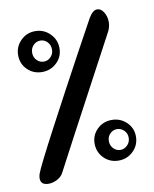

<svg xmlns="http://www.w3.org/2000/svg" viewBox="-79 -811 649 810"><g transform="rotate(-10 245.0 -406.5)"><path d="M392 -751H393Q409 -751 420.5 -732.5Q432 -714 432 -690Q432 -673 424 -654Q422 -650 352.5 -520Q283 -390 209.5 -252Q136 -114 127 -96Q119 -81 100.5 -71.5Q82 -62 64 -62Q30 -62 30 -91Q30 -98 33 -109Q43 -138 124 -291Q205 -444 280 -582L356 -721Q374 -751 392 -751ZM208 -618Q208 -581 182 -556Q156 -531 119 -531Q82 -531 56.5 -556Q31 -581 31 -618Q31 -654 56.5 -680Q82 -706 119 -706Q156 -706 182 -680Q208 -654 208 -618ZM134 -663Q116 -663 103.5 -650Q91 -637 91 -618Q91 -599 103.5 -586Q116 -573 134 -573Q151 -573 163.5 -586Q176 -599 176 -618Q176 -637 163.5 -650Q151 -663 134 -663ZM461 -195Q461 -158 435 -132.5Q409 -107 372 -107Q335 -107 309.5 -132.5Q284 -158 284 -195Q284 -231 309.5 -256Q335 -281 372 -281Q409 -281 435 -256Q461 -231 461 -195ZM417 -226.5Q404 -239 387 -239Q370 -239 357.5 -226.5Q345 -214 345 -195Q345 -176 357.5 -163Q370 -150 387 -150Q404 -150 417 -163Q430 -176 430 -195Q430 -214 417 -226.5Z"/></g></svg>

Font: KleponIjo
Style: Ijo
Weight: 400
Designer: Aprian Dwi Nur Sembada & Aurellia CItra
Version: Version 001.000